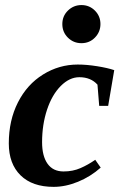

<svg xmlns="http://www.w3.org/2000/svg" viewBox="-20 -725 484 755"><path d="M190.9 9.8Q106.9 9.8 60.8 -35.6Q14.6 -81.1 14.6 -161.1Q14.6 -251.5 50.5 -322.3Q86.4 -393.1 149.4 -432.1Q212.4 -471.2 285.6 -471.2Q320.8 -471.2 362.1 -464.6Q403.3 -458 429.2 -449.2L405.3 -308.6H370.1L363.3 -392.1Q336.9 -421.4 292 -421.4Q253.4 -421.4 219 -387Q184.6 -352.5 165 -293.7Q145.5 -234.9 145.5 -166Q145.5 -111.3 167 -81.1Q188.5 -50.8 230 -50.8Q266.6 -50.8 296.6 -64Q326.7 -77.1 354.5 -96.7L376 -65.9Q335.9 -30.3 286.9 -10.3Q237.8 9.8 190.9 9.8ZM225.1 -630.4Q225.1 -662.1 247.3 -683.6Q269.5 -705.1 300.3 -705.1Q331.5 -705.1 353.3 -683.3Q375 -661.6 375 -630.4Q375 -599.6 353.5 -577.4Q332 -555.2 300.3 -555.2Q269 -555.2 247.1 -576.9Q225.1 -598.6 225.1 -630.4Z"/></svg>

Font: Liberation Serif
Style: Bold Italic
Weight: 700
Italic angle: -16.333°
Designer: Steve Matteson
Foundry: Ascender Corporation
Version: Version 2.1.5